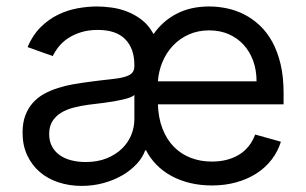

<svg xmlns="http://www.w3.org/2000/svg" viewBox="-20 -573 965 605"><path d="M647.7 11.4Q610.8 11.4 578.7 3.6Q546.5 -4.3 520.1 -18.6Q493.6 -33 473.4 -53.6Q453.1 -74.2 440.3 -99.4H437.5Q429.7 -76.7 410.7 -56.3Q391.7 -35.9 365.1 -20.4Q338.4 -5 305.8 3.9Q273.1 12.8 237.2 12.8Q198.5 12.8 164.4 1.6Q130.3 -9.6 105.3 -31.1Q80.3 -52.6 65.7 -83.8Q51.1 -115.1 51.1 -154.8Q51.1 -186.1 59.8 -209.2Q68.5 -232.2 83.6 -249.1Q98.7 -266 119.1 -277.2Q139.6 -288.4 163 -295.8Q186.4 -303.3 212 -307.7Q237.6 -312.1 262.8 -315.3Q300.1 -320.3 326.7 -323Q353.3 -325.6 370.4 -330.1Q387.4 -334.5 395.4 -342.3Q403.4 -350.1 403.4 -365.1V-367.9Q403.4 -420.1 374.6 -449.4Q345.9 -478.7 288.4 -478.7Q258.5 -478.7 235.3 -471.4Q212 -464.1 194.4 -452.4Q176.8 -440.7 165.1 -426Q153.4 -411.2 146.3 -396.3L66.8 -424.7Q82.7 -462 107.4 -486.7Q132.1 -511.4 161.4 -525.9Q190.7 -540.5 222.7 -546.5Q254.6 -552.6 285.5 -552.6Q305 -552.6 329.5 -549.5Q354 -546.5 378.7 -537.3Q403.4 -528.1 426 -511Q448.5 -494 463.8 -465.6Q492.9 -507.1 536.8 -529.8Q580.6 -552.6 639.2 -552.6Q667.6 -552.6 696 -546.5Q724.4 -540.5 750.5 -527Q776.6 -513.5 799 -492.4Q821.4 -471.2 838.1 -440.9Q854.8 -410.5 864.2 -370.6Q873.6 -330.6 873.6 -279.8V-244.3H477.6Q479 -200.6 492.2 -167.1Q505.3 -133.5 527.7 -110.6Q550.1 -87.7 580.6 -75.8Q611.2 -63.9 647.7 -63.9Q697.1 -63.9 732.6 -85.2Q768.1 -106.5 784.1 -149.1L865.1 -126.4Q855.5 -95.5 835.9 -70.1Q816.4 -44.7 788.4 -26.6Q760.3 -8.5 724.8 1.4Q689.3 11.4 647.7 11.4ZM250 -62.5Q287.3 -62.5 315.9 -74Q344.5 -85.6 364 -104.4Q383.5 -123.2 393.5 -147.5Q403.4 -171.9 403.4 -197.4V-274.1Q399.9 -269.9 390.3 -266.2Q380.7 -262.4 367.5 -259.4Q354.4 -256.4 339 -253.7Q323.5 -251.1 308.6 -249.1Q293.7 -247.2 280.5 -245.6Q267.4 -244 258.5 -242.9Q234 -239.7 211.6 -233.8Q189.3 -228 172.2 -217.5Q155.2 -207 145.1 -190.9Q134.9 -174.7 134.9 -150.6Q134.9 -128.9 143.5 -112.4Q152 -95.9 167.4 -84.7Q182.9 -73.5 204 -68Q225.1 -62.5 250 -62.5ZM788.4 -316.8Q788.4 -351.6 777.9 -380.9Q767.4 -410.2 747.9 -431.6Q728.3 -453.1 700.8 -465.2Q673.3 -477.3 639.2 -477.3Q603.3 -477.3 574.4 -464.1Q545.5 -451 524.7 -428.8Q503.9 -406.6 491.8 -377.5Q479.8 -348.4 477.6 -316.8Z"/></svg>

Font: Fast_Sans-Dotted
Style: Regular
Weight: 400
Version: Version 3.018